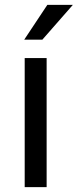

<svg xmlns="http://www.w3.org/2000/svg" viewBox="-20 -766 318 786"><path d="M170.9 -528.3H81.1V0H170.9ZM79.1 -603.5H153.3L278.3 -746.1H173.8Z"/></svg>

Font: Bert Sans
Style: Regular
Weight: 400
Designer: Christian Robertson (Google), Cristiano Sobral
Foundry: Google, Cristiano Sobral
Version: Version 3.101